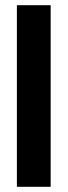

<svg xmlns="http://www.w3.org/2000/svg" viewBox="-20 -719 260 739"><path d="M45 -699V0H175V-699Z"/></svg>

Font: Moniqa Black
Style: Regular
Weight: 900
Designer: Rajesh Rajput
Foundry: Rajesh Rajput
Version: Version 1.000